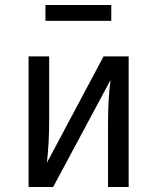

<svg xmlns="http://www.w3.org/2000/svg" viewBox="-20 -753 633 773"><path d="M428 -669H163V-733H428ZM498 -526V0H415V-258Q415 -356 425 -431L194 0H95V-526H178V-272Q178 -179 169 -98L397 -526Z"/></svg>

Font: FiraGO Book
Style: Regular
Weight: 350
Designer: bBox Type
Foundry: bBox Type GmbH
Version: Version 1.001;PS 001.001;hotconv 1.0.88;makeotf.lib2.5.64775